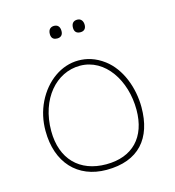

<svg xmlns="http://www.w3.org/2000/svg" viewBox="-101 -745 766 841"><g transform="rotate(-15 281.5 -324.5)"><path d="M220 -602C237 -602 246 -612 246 -629C246 -649 236 -659 220 -659C208 -659 193 -653 193 -629C193 -606 208 -602 220 -602ZM325 -602C343 -602 351 -613 351 -629C351 -646 342 -659 325 -659C308 -659 298 -649 298 -629C298 -611 308 -602 325 -602ZM280 10C426 10 498 -75 498 -216C498 -304 464 -396 399 -445C359 -475 320 -485 283 -485C206 -485 134 -434 94 -353C74 -312 65 -269 65 -224C65 -80 149 10 280 10ZM285 -14C164 -14 89 -90 89 -217C89 -363 177 -461 284 -461C398 -461 474 -344 474 -211C474 -86 404 -14 285 -14Z"/></g></svg>

Font: Noto Kufi Arabic Thin
Style: Regular
Weight: 100
Designer: Monotype Design Team, David Williams, Khaled Hosny
Foundry: Google LLC
Version: Version 2.109